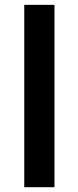

<svg xmlns="http://www.w3.org/2000/svg" viewBox="-20 -780 327 800"><path d="M207 -759.8H81.1V0H207Z"/></svg>

Font: Noto Reveo Sans
Style: Regular
Weight: 600
Designer: Monotype Design Team
Foundry: Monotype Imaging Inc.
Version: Version 2.007